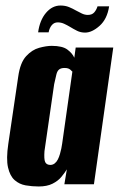

<svg xmlns="http://www.w3.org/2000/svg" viewBox="-20 -667 430 695"><path d="M120 8Q96 8 73 4Q50 0 33 -15Q16 -30 9 -61Q2 -92 10 -146L46 -390Q53 -440 74.5 -463.5Q96 -487 122 -494Q148 -501 167 -501Q206 -501 224 -487.5Q242 -474 249 -458L254 -495H390L320 0H213L222 -54Q214 -41 202 -26.5Q190 -12 170 -2Q150 8 120 8ZM162 -70Q171 -70 178 -75.5Q185 -81 189.5 -90Q194 -99 197 -109.5Q200 -120 202 -129.5Q204 -139 205 -147L242 -408Q240 -409 237 -412.5Q234 -416 228.5 -418.5Q223 -421 214 -421Q201 -421 194 -415.5Q187 -410 184 -397Q181 -384 176 -362L141 -120Q140 -106 140.5 -96Q141 -86 143.5 -80.5Q146 -75 151 -72.5Q156 -70 162 -70ZM288 -549Q272 -549 259 -555.5Q246 -562 233 -570Q223 -576 212 -581Q201 -586 189 -586Q176 -586 167.5 -576Q159 -566 156 -550H118Q124 -594 146.5 -620.5Q169 -647 199 -647Q216 -647 229.5 -641.5Q243 -636 255 -629Q266 -623 276.5 -618Q287 -613 298 -613Q313 -613 321 -622Q329 -631 333 -644H375Q368 -598 340.5 -573.5Q313 -549 288 -549Z"/></svg>

Font: Alumni Sans Thin ExtraBold
Style: Italic
Weight: 800
Italic angle: -8°
Version: Version 1.016